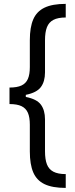

<svg xmlns="http://www.w3.org/2000/svg" viewBox="-20 -757 381 977"><path d="M131.8 -416V-552.7Q131.8 -618.2 149.2 -658.4Q166.5 -698.7 206.5 -718Q246.6 -737.3 314.5 -737.3V-668Q274.9 -668 251.7 -655.8Q228.5 -643.6 218.8 -618.4Q209 -593.3 209 -551.8V-388.7Q209 -342.3 188 -314Q167 -285.6 111.3 -274.4V-263.7Q167 -252.9 188 -224.6Q209 -196.3 209 -149.4V12.7Q209 54.2 218.8 79.3Q228.5 104.5 251.7 116.7Q274.9 128.9 314.5 128.9V199.2Q246.1 199.2 206.3 179.9Q166.5 160.6 149.2 120.1Q131.8 79.6 131.8 13.7V-122.1Q131.8 -160.6 121.8 -183.3Q111.8 -206.1 89.4 -216.8Q66.9 -227.5 28.3 -227.5V-311.5Q66.9 -311.5 89.4 -322Q111.8 -332.5 121.8 -355.2Q131.8 -377.9 131.8 -416Z"/></svg>

Font: Pretendard Std
Style: Regular
Weight: 400
Designer: Base glyphs from Inter by Rasmus Andersson; Hangeul glyphs from Noto Sans CJK(Source Han Sans) by Jang Soo-young and Kan
Foundry: Kil Hyung-jin
Version: Version 1.309